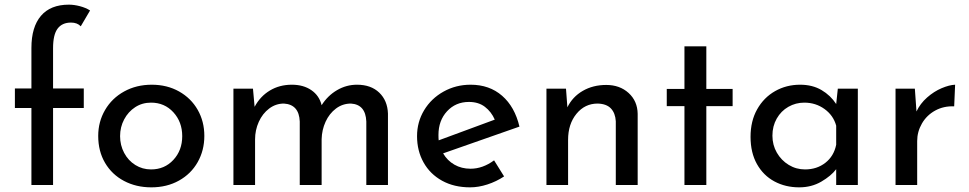

<svg xmlns="http://www.w3.org/2000/svg" viewBox="-20 -795 4163 825"><path d="M115 -331H44V-415H115V-589Q115 -679 156 -727Q197 -775 276 -775Q298 -775 323 -768.5Q348 -762 367 -750L327 -682Q312 -698 285 -698Q247 -698 227.5 -672Q208 -646 208 -588V-415H340V-331H208V0H115Z M632 -431Q698 -431 749.5 -402Q801 -373 829.5 -323Q858 -273 858 -211Q858 -149 829.5 -98.5Q801 -48 749 -19Q697 10 630 10Q565 10 513 -17.5Q461 -45 431.5 -95Q402 -145 402 -211Q402 -272 431.5 -322.5Q461 -373 513.5 -402Q566 -431 632 -431ZM629 -67Q687 -67 725 -108Q763 -149 763 -210Q763 -271 725 -312.5Q687 -354 629 -354Q591 -354 561 -334.5Q531 -315 513.5 -282Q496 -249 496 -210Q496 -171 513.5 -138Q531 -105 561.5 -86Q592 -67 629 -67Z M1647 -307V0H1554V-273Q1551 -346 1488 -350Q1452 -350 1423.5 -328.5Q1395 -307 1379 -272Q1363 -237 1362 -197V0H1268V-273Q1265 -346 1200 -350Q1165 -350 1136.5 -328.5Q1108 -307 1092 -271.5Q1076 -236 1076 -196V0H983V-414H1067L1074 -336Q1098 -381 1139.5 -406Q1181 -431 1234 -431Q1284 -431 1318 -407.5Q1352 -384 1362 -343Q1388 -384 1428 -407.5Q1468 -431 1514 -431Q1574 -431 1609.5 -397Q1645 -363 1647 -307Z M2103 -106 2146 -37Q2113 -15 2074.5 -2.5Q2036 10 2000 10Q1931 10 1879.5 -18.5Q1828 -47 1800 -97Q1772 -147 1772 -210Q1772 -271 1802.5 -321.5Q1833 -372 1886 -401.5Q1939 -431 2002 -431Q2083 -431 2137.5 -383.5Q2192 -336 2212 -251L1884 -136Q1902 -105 1932.5 -87.5Q1963 -70 2002 -70Q2054 -70 2103 -106ZM1864 -215Q1864 -200 1865 -192L2106 -281Q2091 -315 2063.5 -336Q2036 -357 1995 -357Q1938 -357 1901 -317Q1864 -277 1864 -215Z M2720 -306V0H2626V-274Q2624 -309 2605 -329Q2586 -349 2548 -350Q2493 -350 2457 -306Q2421 -262 2421 -194V0H2328V-414H2412L2418 -334Q2440 -379 2484 -404.5Q2528 -430 2585 -430Q2643 -430 2681 -395.5Q2719 -361 2720 -306Z M3015 -596V-413H3128V-339H3015V0H2921V-339H2845V-413H2921V-596Z M3666 -414V0H3573V-68Q3551 -39 3509 -14.5Q3467 10 3414 10Q3355 10 3307.5 -15.5Q3260 -41 3232.5 -90Q3205 -139 3205 -207Q3205 -275 3233.5 -325.5Q3262 -376 3310.5 -403.5Q3359 -431 3418 -431Q3471 -431 3510 -408Q3549 -385 3573 -348L3580 -414ZM3573 -173V-255Q3561 -299 3523 -326.5Q3485 -354 3436 -354Q3399 -354 3367.5 -336Q3336 -318 3317.5 -285.5Q3299 -253 3299 -212Q3299 -172 3318 -139Q3337 -106 3369 -86.5Q3401 -67 3439 -67Q3490 -67 3526.5 -95.5Q3563 -124 3573 -173Z M4084 -431 4080 -338Q4035 -340 3998.5 -320Q3962 -300 3941.5 -264.5Q3921 -229 3921 -189V0H3828V-414H3911L3918 -316Q3934 -350 3963.5 -376Q3993 -402 4026 -416Q4059 -430 4084 -431Z"/></svg>

Font: Josefin Sans
Style: Regular
Weight: 400
Designer: Santiago Orozco
Foundry: Typemade
Version: Version 2.000